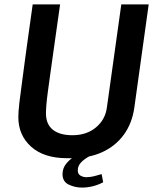

<svg xmlns="http://www.w3.org/2000/svg" viewBox="-20 -706 718 869"><path d="M283 10Q179 10 121 -42Q63 -94 63 -176Q63 -187 64 -202.5Q65 -218 67.5 -239.5Q70 -261 74 -290.5Q78 -320 83 -358.5Q88 -397 94.5 -445.5Q101 -494 109.5 -554Q118 -614 128 -686H252Q238 -587 227.5 -513Q217 -439 209.5 -385Q202 -331 197 -294Q192 -257 190 -233Q188 -209 188 -193Q188 -144 219 -119Q250 -94 308 -94Q372 -94 414.5 -129.5Q457 -165 464 -221L529 -686H653L588 -219Q578 -148 540.5 -96.5Q503 -45 443 -17.5Q383 10 303 10ZM351 143Q319 143 291 129.5Q263 116 263 82Q263 54 281.5 32.5Q300 11 322 0H387Q362 13 347 29Q332 45 332 65Q332 82 344.5 89Q357 96 371 96Q388 96 406 91.5Q424 87 440 82L447 119Q424 131 400 137Q376 143 351 143Z"/></svg>

Font: Chivo Medium
Style: Italic
Weight: 500
Italic angle: -8.05°
Designer: Hector Gatti
Foundry: Omnibus-Type
Version: Version 2.002